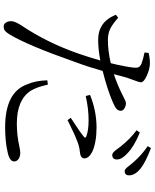

<svg xmlns="http://www.w3.org/2000/svg" viewBox="81 -879 838 1040"><g transform="rotate(90 500.0 -359.0)"><path d="M123 40Q110.4 40 102.5 28.3Q94.7 16.6 94.7 0Q94.7 -16.6 109.4 -42Q115.2 -50.8 118.2 -56.6Q210.9 -194.3 270.5 -365.2Q288.1 -416 307.6 -483.4Q247.1 -471.7 195.3 -471.7Q149.4 -471.7 118.2 -492.2Q82 -514.6 59.6 -567.4L76.2 -580.1Q110.4 -549.8 133.8 -538.1Q161.1 -524.4 195.3 -524.4Q255.9 -524.4 322.3 -540Q341.8 -619.1 346.7 -667Q347.7 -682.6 343.8 -690.9Q339.8 -699.2 326.2 -706.1Q295.9 -716.8 264.6 -722.7L266.6 -745.1Q299.8 -752.9 328.1 -752Q357.4 -750 389.6 -735.4Q424.8 -719.7 425.8 -704.1Q425.8 -694.3 414.1 -664.1Q405.3 -640.6 400.4 -626Q398.4 -619.1 393.6 -601.6Q386.7 -573.2 381.8 -556.6Q448.2 -579.1 505.9 -609.4Q530.3 -622.1 538.1 -622.1Q552.7 -622.1 565.4 -615.2Q580.1 -606.4 580.1 -594.7Q580.1 -581.1 570.3 -571.8Q560.5 -562.5 533.2 -550.8Q465.8 -521.5 364.3 -496.1Q340.8 -413.1 316.4 -348.6Q225.6 -88.9 166 8.8Q155.3 26.4 146.5 33.2Q137.7 40 123 40ZM669.9 32.2Q478.5 32.2 436.5 -87.9Q417 -131.8 415 -196.3L438.5 -199.2Q451.2 -139.6 471.7 -106.4Q520.5 -31.2 649.4 -31.2Q712.9 -31.2 773.4 -44.9Q796.9 -49.8 806.6 -49.8Q825.2 -49.8 838.9 -42Q854.5 -32.2 854.5 -16.6Q854.5 8.8 800.8 19.5Q744.1 32.2 669.9 32.2ZM630.9 -305.7 618.2 -323.2Q707 -380.9 720.7 -394.5Q732.4 -403.3 716.8 -408.2Q685.5 -419.9 630.9 -419.9Q568.4 -419.9 500 -404.3L494.1 -427.7Q581.1 -462.9 670.9 -462.9Q752 -462.9 802.7 -439.5Q837.9 -420.9 837.9 -396.5Q837.9 -375 797.9 -372.1Q769.5 -369.1 740.2 -356.4Q712.9 -346.7 639.6 -310.5Q633.8 -307.6 630.9 -305.7ZM818.4 -547.9Q806.6 -547.9 787.1 -575.2Q778.3 -586.9 773.4 -593.8Q729.5 -648.4 685.5 -679.7L698.2 -697.3Q772.5 -667 809.6 -630.9Q843.8 -600.6 843.8 -573.2Q843.8 -547.9 818.4 -547.9ZM906.2 -615.2Q895.5 -615.2 877 -640.6Q866.2 -654.3 859.4 -662.1Q820.3 -707 771.5 -740.2L782.2 -757.8Q861.3 -727.5 894.5 -700.2Q929.7 -670.9 929.7 -639.6Q929.7 -615.2 906.2 -615.2Z"/></g></svg>

Font: Bpmf Zihi Only R
Style: R
Weight: 400
Foundry: But Ko
Version: Version 1.320